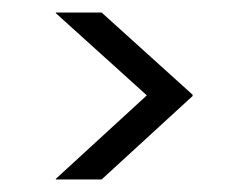

<svg xmlns="http://www.w3.org/2000/svg" viewBox="-20 -484 371 306"><path d="M69 -198V-199L214 -332H287V-331L142 -198ZM214 -332 69 -463V-464H142L287 -333V-332Z"/></svg>

Font: Foldit Light
Style: Regular
Weight: 300
Version: Version 1.003